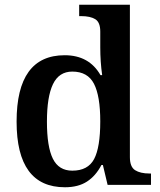

<svg xmlns="http://www.w3.org/2000/svg" viewBox="-20 -780 673 810"><path d="M50 -267Q50 -547 253 -547Q356 -547 404 -463H411Q403 -519 403 -580V-647Q403 -686 382 -699Q361 -712 322 -712H314V-760H528V-117Q528 -76 550 -62Q572 -48 611 -48H617V0H434L414 -84H408Q384 -38 347 -14Q310 10 254 10Q50 10 50 -267ZM403 -268Q403 -375 376.5 -426.5Q350 -478 285 -478Q229 -478 203.5 -425Q178 -372 178 -267Q178 -161 203 -110.5Q228 -60 285 -60Q351 -60 377 -109Q403 -158 403 -268Z"/></svg>

Font: Noto Serif SemiBold
Style: Regular
Weight: 600
Designer: Monotype Design Team
Foundry: Monotype Imaging Inc.
Version: Version 1.001